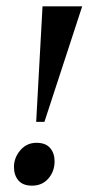

<svg xmlns="http://www.w3.org/2000/svg" viewBox="-20 -580 279 605"><path d="M94 -196 114 -560H239L120 -196ZM81 5Q52 5 38 -11.5Q24 -28 24 -54Q24 -83 44 -106.5Q64 -130 95 -130Q124 -130 138 -113.5Q152 -97 152 -72Q152 -40 132.5 -17.5Q113 5 81 5Z"/></svg>

Font: Spectral SC
Style: Bold Italic
Weight: 700
Italic angle: -10°
Designer: Jean-Baptiste Levee
Foundry: Production Type
Version: Version 2.001